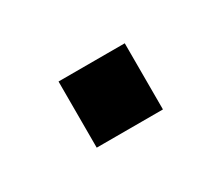

<svg xmlns="http://www.w3.org/2000/svg" viewBox="-37 -158 262 227"><g transform="rotate(-30 94.0 -45.0)"><path d="M139.2 -90.3V0H48.8V-90.3Z"/></g></svg>

Font: Sansation
Style: Regular
Weight: 400
Designer: Bernd Montag
Version: Version 1.301